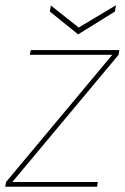

<svg xmlns="http://www.w3.org/2000/svg" viewBox="-30 -712 475 732"><path d="M-10 0 -7 -18 398 -503H84L87 -521H425L422 -503L17 -18H343L340 0ZM412 -692 408 -668 268 -581 160 -668 164 -691 270 -607Z"/></svg>

Font: DM Sans 10pt Thin
Style: Italic
Weight: 250
Italic angle: -10°
Version: Version 4.004;gftools[0.9.30]